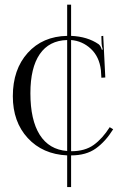

<svg xmlns="http://www.w3.org/2000/svg" viewBox="-20 -756 527 811"><path d="M280.3 34.2H263.7V-99.6Q160.2 -104.5 97.2 -172.9Q34.2 -241.2 34.2 -349.6Q34.2 -462.9 97.2 -532.7Q160.2 -602.5 263.7 -604.5V-736.3H280.3V-604.5Q349.6 -601.6 396.5 -569.3Q405.3 -562.5 410.2 -545.9L414.1 -546.9Q409.2 -564.5 409.2 -571.3L408.2 -603.5L416 -604.5L424.8 -428.7L408.2 -427.7L406.2 -460Q399.4 -516.6 363.8 -549.8Q328.1 -583 280.3 -586.9V-117.2Q338.9 -117.2 376 -144Q413.1 -170.9 443.4 -218.8L458 -210Q425.8 -158.2 384.8 -128.9Q343.8 -99.6 280.3 -99.6ZM263.7 -118.2V-586.9Q187.5 -585 147.9 -527.3Q108.4 -469.7 108.4 -362.3Q108.4 -249 147.9 -186.5Q187.5 -124 263.7 -118.2Z"/></svg>

Font: FoglihtenNo07
Style: Regular
Weight: 500
Designer: gluk (gluksza@wp.pl)
Foundry: gluk (gluksza@wp.pl)
Version: Version 0.871